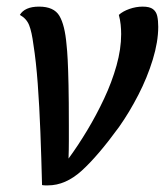

<svg xmlns="http://www.w3.org/2000/svg" viewBox="-20 -550 498 580"><path d="M125 10Q121 10 116.5 10Q112 10 107 9Q105 -73 102 -151Q99 -229 94 -297Q89 -365 81 -415Q76 -454 68 -474Q60 -494 40 -505Q47 -517 61.5 -523.5Q76 -530 98 -530Q143 -530 159.5 -502Q176 -474 181 -415Q183 -398 184.5 -369Q186 -340 187 -293Q188 -246 188 -171Q188 -149 188 -123.5Q188 -98 187 -71Q215 -109 243 -155.5Q271 -202 294.5 -252Q318 -302 332 -352Q346 -402 346 -447Q346 -461 344.5 -475.5Q343 -490 339 -505Q351 -516 371 -523Q391 -530 411 -530Q432 -530 442 -522.5Q452 -515 455 -501.5Q458 -488 458 -469Q458 -424 441.5 -370Q425 -316 398 -263.5Q371 -211 340 -167Q276 -79 227 -34.5Q178 10 125 10Z"/></svg>

Font: Sansita Swashed Light Light
Style: Regular
Weight: 300
Version: Version 1.003